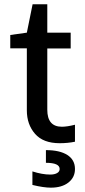

<svg xmlns="http://www.w3.org/2000/svg" viewBox="-20 -657 397 894"><path d="M105 -143.1V-432.1H27.8V-494.1L105 -504.9L131.8 -637.2H200.2V-504.9H309.1V-431.2H200.2V-146Q200.2 -66.9 268.1 -66.9Q292.5 -66.9 329.1 -76.2V2.9Q295.4 9.8 257.8 9.8Q181.2 9.8 143.1 -33.9Q105 -77.6 105 -143.1ZM130.9 204.1V141.1Q176.8 155.8 213.9 155.8Q233.9 155.8 245.8 148.9Q257.8 142.1 257.8 129.9Q257.8 101.1 193.8 101.1V42Q258.3 42 293.7 64.7Q329.1 87.4 329.1 129.9Q329.1 168.9 298.6 192.9Q268.1 216.8 216.8 216.8Q183.1 216.8 130.9 204.1Z"/></svg>

Font: LT Superior Med
Style: Regular
Weight: 500
Designer: Daniel Lyons
Foundry: LyonsType
Version: Version 1.000